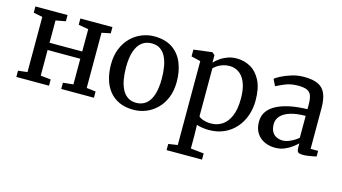

<svg xmlns="http://www.w3.org/2000/svg" viewBox="-88 -893 2596 1458"><g transform="rotate(15 1210.0 -164.0)"><path d="M38.5 0V-49L111 -57.5V-491.5L40 -505.5V-554.5H292.5V-505.5L215 -491.5V-316H472V-491.5L393.5 -505.5V-554.5H645.5V-505.5L576.5 -491.5V-57.5L648.5 -49V0H391.5V-49L472 -57.5V-259H215V-57.5L295.5 -49V0Z M708 -278.5Q708 -349 730.2 -403Q752.5 -457 790 -494Q827.5 -531 874.8 -550Q922 -569 972 -569Q1059.5 -569 1115.5 -530.8Q1171.5 -492.5 1198.2 -427Q1225 -361.5 1225 -279.5Q1225 -209 1203 -154.8Q1181 -100.5 1143.2 -63.5Q1105.5 -26.5 1058.5 -7.8Q1011.5 11 961 11Q895.5 11 847.8 -11Q800 -33 769 -72.2Q738 -111.5 723 -164.5Q708 -217.5 708 -278.5ZM967.5 -45.5Q1012.5 -45.5 1044 -70.5Q1075.5 -95.5 1092.2 -145.8Q1109 -196 1109 -271.5Q1109 -323 1101.5 -367Q1094 -411 1077.2 -443.8Q1060.5 -476.5 1033.5 -494.5Q1006.5 -512.5 967.5 -512.5Q922 -512.5 890 -487.5Q858 -462.5 841 -412.5Q824 -362.5 824 -286.5Q824 -234.5 832 -190.5Q840 -146.5 857 -114Q874 -81.5 901.5 -63.5Q929 -45.5 967.5 -45.5Z M1284.5 241.5V193L1356.5 182V-477.5L1283.5 -495V-548.5L1426 -566.5H1428.5L1449 -549.5V-490.5Q1465 -508 1490.2 -526.2Q1515.5 -544.5 1548.8 -556.8Q1582 -569 1622 -569Q1679 -569 1728.8 -541.2Q1778.5 -513.5 1809.2 -453.5Q1840 -393.5 1840 -297Q1840 -233.5 1820.5 -177.8Q1801 -122 1763.8 -79.5Q1726.5 -37 1673.5 -13Q1620.5 11 1554 11Q1529.5 11 1502 7Q1474.5 3 1457.5 -3.5L1459.5 80.5V182L1563 193V241.5ZM1557.5 -41Q1605 -41 1643.8 -66Q1682.5 -91 1705.5 -144.2Q1728.5 -197.5 1728.5 -282Q1728.5 -340 1717 -381.2Q1705.5 -422.5 1685.2 -448.8Q1665 -475 1638.5 -487.2Q1612 -499.5 1581.5 -499.5Q1554 -499.5 1530 -491.5Q1506 -483.5 1487.8 -471.5Q1469.5 -459.5 1459.5 -448V-71.5Q1467 -60.5 1494.2 -50.8Q1521.5 -41 1557.5 -41Z M2073.5 11Q2028.5 11 1990.5 -6.5Q1952.5 -24 1929.2 -59.8Q1906 -95.5 1906 -149.5Q1906 -200 1933.5 -235Q1961 -270 2008 -291.8Q2055 -313.5 2114.2 -324Q2173.5 -334.5 2237.5 -335.5V-371Q2237.5 -416 2228 -442Q2218.5 -468 2194 -479Q2169.5 -490 2124 -490Q2066 -490 2022.2 -471.5Q1978.5 -453 1954.5 -440.5L1929 -492Q1939 -501.5 1972.2 -519Q2005.5 -536.5 2052.2 -551.2Q2099 -566 2150.5 -566Q2221 -566 2262 -546Q2303 -526 2320.8 -482.5Q2338.5 -439 2338.5 -370V-51L2397.5 -50.5V-6.5Q2386.5 -4 2368.2 -0.5Q2350 3 2330 5.8Q2310 8.5 2293 8.5Q2266.5 8.5 2255.8 0.5Q2245 -7.5 2245 -37V-69Q2232.5 -56.5 2208 -37.5Q2183.5 -18.5 2149.2 -3.8Q2115 11 2073.5 11ZM2117 -57Q2144 -57 2177.8 -72.8Q2211.5 -88.5 2237.5 -111V-283Q2163 -282.5 2114.5 -266.5Q2066 -250.5 2042.5 -223.2Q2019 -196 2019 -161.5Q2019 -124.5 2031.8 -101.5Q2044.5 -78.5 2066.8 -67.8Q2089 -57 2117 -57Z"/></g></svg>

Font: Merriweather 20pt
Style: Regular
Weight: 400
Version: Version 2.100